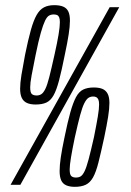

<svg xmlns="http://www.w3.org/2000/svg" viewBox="-20 -716 506 744"><path d="M21 0 405 -688H442L59 0ZM118 -311Q98 -311 84.5 -317Q71 -323 64.5 -336.5Q58 -350 58 -372Q58 -394 63 -425Q68 -456 77 -503Q89 -562 99.5 -599.5Q110 -637 122 -658Q134 -679 150.5 -687.5Q167 -696 190 -696Q211 -696 224.5 -690.5Q238 -685 244.5 -672Q251 -659 251 -636Q251 -614 246 -582Q241 -550 231 -503Q219 -443 209 -405Q199 -367 187.5 -346.5Q176 -326 159.5 -318.5Q143 -311 118 -311ZM122 -346Q132 -346 140 -351Q148 -356 155.5 -371Q163 -386 171 -417.5Q179 -449 191 -503Q202 -552 207 -582.5Q212 -613 212 -630Q212 -643 209 -649.5Q206 -656 200.5 -658Q195 -660 188 -660Q178 -660 170 -655.5Q162 -651 154.5 -635.5Q147 -620 138 -588.5Q129 -557 118 -503Q108 -454 102.5 -424Q97 -394 97 -378Q97 -357 103.5 -351.5Q110 -346 122 -346ZM270 8Q250 8 236.5 2Q223 -4 217 -17.5Q211 -31 211 -53Q211 -75 215.5 -106Q220 -137 230 -184Q242 -243 252.5 -280.5Q263 -318 274.5 -339.5Q286 -361 302.5 -369Q319 -377 343 -377Q364 -377 377 -371.5Q390 -366 397 -353Q404 -340 404 -317Q404 -295 399 -263.5Q394 -232 384 -184Q371 -124 361.5 -86.5Q352 -49 340.5 -28.5Q329 -8 312 0Q295 8 270 8ZM274 -28Q285 -28 292.5 -32.5Q300 -37 307.5 -52Q315 -67 323.5 -99Q332 -131 344 -184Q354 -234 359 -264Q364 -294 364 -311Q364 -324 361 -330.5Q358 -337 353 -339.5Q348 -342 341 -342Q331 -342 323 -337Q315 -332 307 -316.5Q299 -301 290.5 -269.5Q282 -238 270 -184Q260 -136 255 -105.5Q250 -75 250 -59Q250 -39 256.5 -33.5Q263 -28 274 -28Z"/></svg>

Font: Saira UltraCondensed Light
Style: Italic
Weight: 300
Width: 1
Italic angle: -12°
Designer: Hector Gatti with collaboration of the Omnibus-Type team
Foundry: Omnibus-Type
Version: Version 1.101